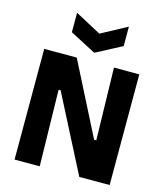

<svg xmlns="http://www.w3.org/2000/svg" viewBox="-131 -1008 950 1106"><g transform="rotate(15 344.5 -455.0)"><path d="M61 0V-660H255L474 -229H487L477 -660H628V0H447L214 -454H202L211 0ZM190 -910 345 -827 499 -910V-794L345 -713L190 -794Z"/></g></svg>

Font: Bricolage Grotesque SemiCondensed ExtraBold
Style: Regular
Weight: 800
Width: 4
Designer: Mathieu Triay
Foundry: Atelier Triay
Version: Version 1.001;gftools[0.9.33.dev8+g029e19f]